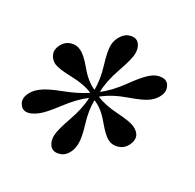

<svg xmlns="http://www.w3.org/2000/svg" viewBox="-84 -759 603 593"><g transform="rotate(20 217.5 -463.0)"><path d="M408 -567Q414 -550 404 -534Q394 -518 375 -508Q356 -498 307 -490Q258 -482 222 -462Q249 -444 293 -433.5Q337 -423 352 -413Q387 -389 362 -355Q349 -339 330 -337Q311 -335 298 -345Q283 -355 261.5 -393Q240 -431 213 -447Q206 -412 211.5 -367.5Q217 -323 212 -302Q208 -282 195 -268Q182 -254 163 -254Q144 -254 136.5 -268.5Q129 -283 133 -302Q137 -322 162.5 -367Q188 -412 195 -448Q161 -431 123 -395.5Q85 -360 65 -350Q19 -327 6 -359Q0 -375 10.5 -391.5Q21 -408 40 -418Q61 -430 110.5 -439.5Q160 -449 193 -464Q166 -482 121.5 -491Q77 -500 62 -510Q48 -520 44.5 -536Q41 -552 53 -568Q66 -585 85 -587Q104 -589 117 -579Q133 -569 154 -532Q175 -495 202 -477Q209 -513 203.5 -558Q198 -603 202 -624Q206 -643 220 -657.5Q234 -672 252 -672Q271 -672 278.5 -658Q286 -644 282 -624Q278 -605 252.5 -559.5Q227 -514 220 -477Q254 -494 291.5 -530.5Q329 -567 349 -577Q367 -587 385 -584.5Q403 -582 408 -567Z"/></g></svg>

Font: GFS BodoniClassic
Style: Regular
Weight: 400
Designer: George D. Matthiopoulos
Foundry: George D. Matthiopoulos
Version: Macromedia Fontographer 4.1.5 140901